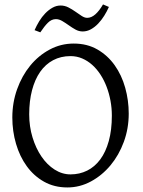

<svg xmlns="http://www.w3.org/2000/svg" viewBox="-20 -825 640 860"><path d="M481 -307.1Q481 -340.8 474.9 -373.8Q468.8 -406.7 457.5 -436.3Q446.3 -465.8 429.9 -491Q413.6 -516.1 393.1 -534.4Q372.6 -552.7 348.1 -563.2Q323.7 -573.7 295.9 -573.7Q252.4 -573.7 218 -555.4Q183.6 -537.1 159.9 -503.2Q136.2 -469.2 123.5 -420.9Q110.8 -372.6 110.8 -313Q110.8 -258.3 125.7 -209.5Q140.6 -160.6 165.8 -123.8Q190.9 -86.9 224.6 -65.4Q258.3 -43.9 295.9 -43.9Q336.4 -43.9 370.4 -60.8Q404.3 -77.6 429 -110.8Q453.6 -144 467.3 -193.4Q481 -242.7 481 -307.1ZM556.6 -315.9Q556.6 -249.5 534.7 -189.7Q512.7 -129.9 474.9 -84.5Q437 -39.1 387.2 -12.2Q337.4 14.6 281.7 14.6Q223.1 14.6 177.2 -11.2Q131.3 -37.1 99.9 -80.6Q68.4 -124 51.8 -180.7Q35.2 -237.3 35.2 -298.8Q35.2 -365.2 56.6 -425.3Q78.1 -485.4 115.2 -530.8Q152.3 -576.2 202.4 -603Q252.4 -629.9 310.1 -629.9Q370.6 -629.9 416.5 -603.3Q462.4 -576.7 493.7 -532.7Q524.9 -488.8 540.8 -432.1Q556.6 -375.5 556.6 -315.9ZM467.8 -793.9Q459 -773.9 446.8 -754.4Q434.6 -734.9 419.7 -719.2Q404.8 -703.6 387.2 -693.8Q369.6 -684.1 350.6 -684.1Q333.5 -684.1 318.1 -692.6Q302.7 -701.2 288.1 -711.7Q273.4 -722.2 259 -730.7Q244.6 -739.3 230.5 -739.3Q210.9 -739.3 194.8 -723.4Q178.7 -707.5 160.6 -680.2L134.8 -689.9Q143.6 -710 155.5 -729.7Q167.5 -749.5 182.6 -765.1Q197.8 -780.8 215.1 -790.5Q232.4 -800.3 251.5 -800.3Q270 -800.3 286.6 -791.7Q303.2 -783.2 317.9 -772.7Q332.5 -762.2 345.7 -753.7Q358.9 -745.1 370.6 -745.1Q389.2 -745.1 407 -760.7Q424.8 -776.4 441.4 -805.2Z"/></svg>

Font: Noto Serif Devanagari
Style: Bold
Weight: 700
Designer: Monotype Design Team
Foundry: Monotype Imaging Inc.
Version: Version 1.01